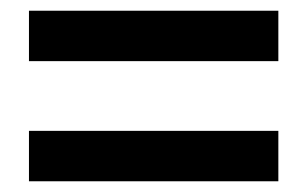

<svg xmlns="http://www.w3.org/2000/svg" viewBox="-20 -509 573 358"><path d="M499 -395V-489H34V-395ZM499 -171V-265H34V-171Z"/></svg>

Font: Falling Sky
Style: Med
Weight: 500
Designer: Paul D. Hunt
Foundry: Adobe Systems Incorporated
Version: Version 1.02